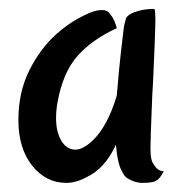

<svg xmlns="http://www.w3.org/2000/svg" viewBox="-20 -400 406 423"><path d="M20.5 -135.7Q20.5 -197.3 44.9 -245.6Q69.3 -293.9 104.5 -325.2Q128.9 -346.7 153.3 -359.9Q177.7 -373 190.4 -376Q196.3 -377.9 205.1 -377.9Q216.8 -377.9 222.7 -369.1L227.5 -362.3Q233.4 -352.5 237.3 -337.9Q183.6 -313.5 150.9 -276.9Q118.2 -240.2 106.4 -172.9Q103.5 -155.3 103.5 -139.6Q103.5 -109.4 115.2 -89.8Q127 -70.3 146.5 -70.3Q162.1 -70.3 183.6 -89.8Q216.8 -121.1 237.3 -189.5Q242.2 -249 246.1 -282.2L252 -333Q252.9 -342.8 254.9 -349.1Q256.8 -355.5 257.8 -360.4Q262.7 -368.2 275.9 -373Q289.1 -377.9 302.7 -379.4Q316.4 -380.9 320.3 -379.9Q322.3 -377.9 322.3 -357.4Q322.3 -331.1 317.4 -223.6L315.4 -188.5Q311.5 -92.8 311.5 -75.2Q311.5 -57.6 313.5 -49.8Q314.5 -43 319.3 -37.1Q327.1 -23.4 340.8 -22.5Q332 -6.8 327.1 -3.9L320.3 0Q311.5 2.9 293.9 2.9Q276.4 2.9 259.8 -7.8Q252.9 -12.7 249 -22.5Q239.3 -37.1 235.4 -81.1Q210.9 -28.3 170.9 -9.8Q147.5 2.9 126 2.9Q81.1 2.9 50.8 -35.2Q20.5 -73.2 20.5 -135.7Z"/></svg>

Font: BKP Parklife Display
Style: Regular
Weight: 400
Designer: Font Diner, Inc.; LA MECHKY PLUS GmbH
Foundry: Font Diner, Inc.; LA MECHKY PLUS GmbH
Version: Version 1.007